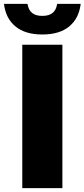

<svg xmlns="http://www.w3.org/2000/svg" viewBox="-66 -971 436 991"><path d="M49 0V-740H256V0ZM-45.5 -951H76Q81 -919 99.8 -904Q118.5 -889 152.5 -889Q186.5 -889 205.2 -904Q224 -919 229 -951H350.5Q341.5 -876 291.2 -834.5Q241 -793 152.5 -793Q64 -793 13.8 -834.5Q-36.5 -876 -45.5 -951Z"/></svg>

Font: Encode Sans SemiCondensed Black
Style: Regular
Weight: 900
Width: 4
Designer: Multiple Designers
Foundry: Impallari Type
Version: Version 2.000